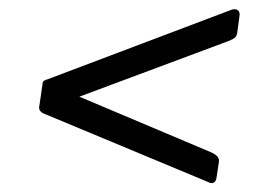

<svg xmlns="http://www.w3.org/2000/svg" viewBox="-20 -568 575 421"><path d="M455 -180Q454 -170 448.5 -167.5Q443 -165 436 -169L76 -319Q71 -321 68 -325Q65 -329 66 -334L73 -382Q73 -388 76 -390.5Q79 -393 84 -394L486 -546Q496 -550 501.5 -545.5Q507 -541 505 -532L500 -495Q499 -489 495 -485.5Q491 -482 481 -478L154 -356L443 -234Q452 -230 456.5 -225Q461 -220 460 -213Z"/></svg>

Font: Libre Franklin Light
Style: Italic
Weight: 300
Italic angle: -8°
Designer: Pablo Impallari, Rodrigo Fuenzalida, Nhung Nguyen
Foundry: Impallari Type
Version: Version 3.000